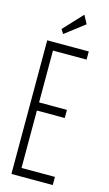

<svg xmlns="http://www.w3.org/2000/svg" viewBox="-121 -823 492 866"><g transform="rotate(15 125.0 -389.5)"><path d="M28 0V-624H222V-586H65V-344H195V-306H65V-38H221V0ZM90 -670 77 -690 160 -779 181 -740Z"/></g></svg>

Font: Inconsolata UltraCondensed Light
Style: Regular
Weight: 300
Width: 1
Monospace: yes
Designer: Raph Levien, Cyreal, Brenton Simpson
Foundry: Raph Levien, Cyreal, Google
Version: Version 3.001; ttfautohint (v1.8.2.53-6de2)